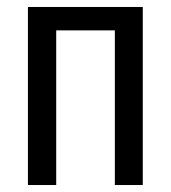

<svg xmlns="http://www.w3.org/2000/svg" viewBox="-20 -530 490 550"><path d="M60 0V-510H389V0H309V-443H141V0Z"/></svg>

Font: Saira Condensed Medium
Style: Regular
Weight: 500
Width: 3
Designer: Hector Gatti with collaboration of the Omnibus-Type team
Foundry: Omnibus-Type
Version: Version 1.101